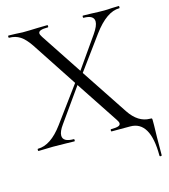

<svg xmlns="http://www.w3.org/2000/svg" viewBox="-119 -719 885 1006"><g transform="rotate(-15 323.5 -216.5)"><path d="M636 0V28Q634 78 634 187Q634 192 628 192Q622 192 622 187Q622 0 514 0H413Q410 0 410 -6Q410 -12 413 -12Q439 -12 451.5 -16Q464 -20 464 -30Q464 -38 455 -51L303 -281L176 -102Q152 -69 152 -47Q152 -12 211 -12Q214 -12 214 -6Q214 0 211 0Q181 0 165 -1L96 -2L55 -1Q43 0 17 0Q14 0 14 -6Q14 -12 17 -12Q86 -12 153 -103L294 -295L133 -540Q106 -580 80.5 -596.5Q55 -613 21 -613Q18 -613 18 -619Q18 -625 21 -625L59 -624Q85 -622 97 -622Q129 -622 179 -624L232 -625Q234 -625 234 -619Q234 -613 232 -613Q205 -613 192.5 -608.5Q180 -604 180 -594Q180 -587 189 -573L337 -349L454 -516Q481 -555 481 -578Q481 -613 425 -613Q422 -613 422 -619Q422 -625 425 -625L470 -624Q508 -622 539 -622Q556 -622 582 -624L619 -625Q621 -625 621 -619Q621 -613 619 -613Q550 -613 477 -514L346 -335L513 -83Q560 -12 625 -12Q633 -12 634.5 -10.5Q636 -9 636 0Z"/></g></svg>

Font: Cormorant Garamond
Style: Regular
Weight: 400
Designer: Christian Thalmann (Catharsis Fonts)
Version: Version 3.000